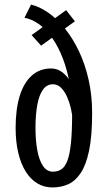

<svg xmlns="http://www.w3.org/2000/svg" viewBox="-20 -813 490 844"><path d="M212.6 -58.4 210.4 11Q174.1 11 144.4 -6.8Q114.7 -24.6 93.3 -58.4Q71.9 -92.3 60.3 -140.9Q48.7 -189.6 48.7 -251Q48.7 -333.9 67 -392.2Q85.4 -450.6 120.2 -481.3Q155 -512 204.7 -512Q233.1 -512 255.4 -494.2Q277.6 -476.5 293.8 -448.1Q310 -419.7 320.8 -387.5Q331.5 -355.2 336.9 -326L298.6 -287.6Q297.9 -309.4 291.8 -335.9Q285.8 -362.4 275.1 -386.7Q264.5 -411.1 248.8 -426.8Q233.1 -442.6 212.9 -442.6Q185.4 -442.6 168.4 -418.3Q151.4 -394.1 143.7 -350.9Q136 -307.6 136 -251Q136 -195.4 144.1 -151.9Q152.1 -108.4 169 -83.4Q185.9 -58.4 212.6 -58.4ZM116.4 -792.7Q154.2 -783.9 192.5 -757Q230.8 -730.1 265.3 -687.5Q299.9 -644.9 326.8 -588.3Q353.8 -531.7 369.4 -463.1Q385 -394.5 385 -316.1Q385 -214.9 371.6 -150.8Q358.1 -86.6 334.1 -51.4Q310.1 -16.1 278.5 -2.5Q246.9 11 210.4 11L212.6 -58.4Q233.9 -58.4 249.6 -68.6Q265.4 -78.9 276 -106.1Q286.6 -133.4 291.9 -184.2Q297.1 -235 297.1 -316.1Q297.1 -384.6 286.4 -445Q275.7 -505.4 256.3 -555.9Q236.9 -606.4 210.7 -644.3Q184.6 -682.2 153.2 -705.4Q121.8 -728.6 87.6 -734.9ZM270.7 -768.4 309.3 -719.3 160.7 -612.3 118.9 -658.7Z"/></svg>

Font: League Mono Thin Condensed
Style: Regular
Weight: 100
Width: 1
Designer: Tyler Finck
Foundry: The League of Moveable Type / Tyler Finck
Version: Version 2.300;RELEASE